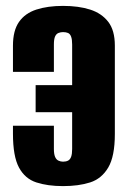

<svg xmlns="http://www.w3.org/2000/svg" viewBox="-20 -620 438 652"><path d="M194 12Q142 12 103.5 -0.5Q65 -13 44.5 -51Q24 -89 24 -166V-193H163V-114Q163 -97 167 -87.5Q171 -78 178.5 -74.5Q186 -71 194 -71Q204 -71 211 -74.5Q218 -78 221.5 -87.5Q225 -97 225 -114V-239H101V-331H225V-469Q225 -486 221.5 -495.5Q218 -505 211 -508Q204 -511 194 -511Q186 -511 178.5 -508Q171 -505 167 -496Q163 -487 163 -469V-376H24V-465Q24 -516 44.5 -545.5Q65 -575 103.5 -587.5Q142 -600 194 -600Q247 -600 286 -587.5Q325 -575 347.5 -546Q370 -517 370 -465V-165Q370 -89 347.5 -51Q325 -13 286 -0.5Q247 12 194 12Z"/></svg>

Font: Alumni Sans ExtraBold
Style: Regular
Weight: 800
Designer: Robert E. Leuschke
Foundry: Robert E. Leuschke
Version: Version 1.018